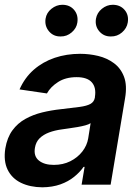

<svg xmlns="http://www.w3.org/2000/svg" viewBox="-21 -780 580 811"><path d="M157.7 11.2Q106 10.7 67.6 -7.8Q29.3 -26.4 11.2 -63.2Q-6.8 -100.1 1.5 -153.3Q9.3 -199.2 31.5 -229.5Q53.7 -259.8 86.4 -277.8Q119.1 -295.9 157.5 -305.2Q195.8 -314.5 236.3 -318.8Q285.2 -324.2 315.4 -328.4Q345.7 -332.5 361.1 -341.1Q376.5 -349.6 379.9 -368.2V-370.6Q386.2 -410.2 366.9 -432.1Q347.7 -454.1 302.7 -454.1Q256.3 -454.1 224.4 -433.6Q192.4 -413.1 177.2 -385.3L61.5 -402.3Q83.5 -452.1 121.8 -485.6Q160.2 -519 210.2 -535.9Q260.3 -552.7 317.4 -552.7Q356.4 -552.7 393.8 -543.7Q431.2 -534.7 460.2 -513.2Q489.3 -491.7 502.9 -455.6Q516.6 -419.4 507.3 -365.2L446.3 0H323.7L336.4 -75.2H332Q316.4 -52.7 292 -33Q267.6 -13.2 234.1 -1.2Q200.7 10.7 157.7 11.2ZM206.1 -83.5Q245.1 -83.5 275.9 -98.9Q306.6 -114.3 326.7 -139.9Q346.7 -165.5 351.6 -195.8L361.8 -259.8Q355 -254.9 340.1 -250.7Q325.2 -246.6 306.6 -243.4Q288.1 -240.2 270.3 -237.8Q252.4 -235.4 239.7 -233.4Q210.4 -229.5 186.3 -220.5Q162.1 -211.4 146.2 -195.8Q130.4 -180.2 126.5 -155.3Q120.6 -120.1 143.3 -101.8Q166 -83.5 206.1 -83.5ZM234.9 -626Q204.6 -625.5 185.8 -647.9Q167 -670.4 171.4 -700.7Q175.3 -726.1 196.3 -742.9Q217.3 -759.8 242.2 -759.8Q273.9 -759.8 292.2 -738Q310.5 -716.3 305.7 -684.6Q302.2 -660.6 281.7 -643.1Q261.2 -625.5 234.9 -626ZM447.3 -626Q417.5 -625.5 398.4 -647.7Q379.4 -669.9 384.3 -700.7Q388.7 -726.1 409.4 -742.9Q430.2 -759.8 455.1 -759.8Q486.8 -759.8 505.4 -738Q523.9 -716.3 518.6 -684.6Q514.6 -660.6 494.4 -643.1Q474.1 -625.5 447.3 -626Z"/></svg>

Font: Inter Tight SemiBold
Style: Italic
Weight: 600
Italic angle: -9.39999°
Designer: Rasmus Andersson
Foundry: rsms
Version: Version 3.004